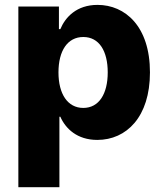

<svg xmlns="http://www.w3.org/2000/svg" viewBox="-20 -573 678 797"><path d="M56.2 204.1H226.6V-88.4H230.5C252 -39.1 300.3 7.8 383.8 7.8C504.9 7.8 602.5 -87.4 602.5 -272.5C602.5 -463.9 499.5 -552.7 384.8 -552.7C297.9 -552.7 251 -501.5 230.5 -452.1H224.6V-545.9H56.2ZM325.7 -125C260.7 -125 222.7 -183.1 222.7 -272.5C222.7 -362.8 260.7 -419.4 325.7 -419.4C391.6 -419.4 427.2 -361.3 427.2 -272.5C427.2 -183.6 391.1 -125 325.7 -125Z"/></svg>

Font: Inter ExtraBold
Style: Regular
Weight: 800
Designer: Rasmus Andersson
Foundry: rsms
Version: Version 4.001;git-9221beed3